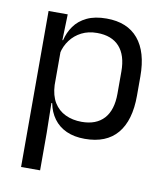

<svg xmlns="http://www.w3.org/2000/svg" viewBox="-77 -564 692 800"><g transform="rotate(10 268.5 -163.5)"><path d="M306.5 10.5Q261.5 10.5 228.5 -4.5Q195.5 -19.5 175 -47.5Q154.5 -75.5 147.5 -112.5H121L144.5 -188.5Q146.5 -144.5 164.2 -115.2Q182 -86 212.5 -71.5Q243 -57 281.5 -57Q343 -57 375.8 -93Q408.5 -129 408.5 -198.5V-292Q408.5 -361 376 -397Q343.5 -433 281.5 -433Q244.5 -433 216 -418.5Q187.5 -404 168.8 -379Q150 -354 143 -322L123 -378.5H146.5Q154.5 -412 173.8 -439.2Q193 -466.5 226.8 -482.8Q260.5 -499 310 -499Q398 -499 444 -444.2Q490 -389.5 490 -285.5V-204.5Q490 -99.5 443.8 -44.5Q397.5 10.5 306.5 10.5ZM146.5 172H66V-488H147L143.5 -370.5L144.5 -345.5V-140L144 -123.5L146.5 13.5Z"/></g></svg>

Font: Anek Devanagari Medium
Style: Regular
Weight: 400
Version: Version 1.003